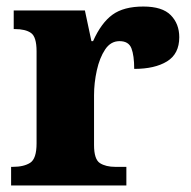

<svg xmlns="http://www.w3.org/2000/svg" viewBox="-20 -568 584 588"><path d="M14 0V-57H19Q53 -57 72.5 -69.5Q92 -82 92 -129V-411Q92 -455 75 -467Q58 -479 25 -479H22V-536H240L260 -442H265Q290 -498 324.5 -523Q359 -548 419 -548Q477 -548 503 -521.5Q529 -495 529 -454Q529 -403 491.5 -380Q454 -357 391 -357Q391 -398 382.5 -420Q374 -442 346 -442Q319 -442 302 -416.5Q285 -391 276.5 -352.5Q268 -314 268 -276V-124Q268 -80 286 -68.5Q304 -57 333 -57H367V0Z"/></svg>

Font: Noto Serif Georgian ExtraBold
Style: Regular
Weight: 800
Designer: Monotype Design Team, Akaki Razmadze
Foundry: Google LLC
Version: Version 2.003; ttfautohint (v1.8.4.7-5d5b)